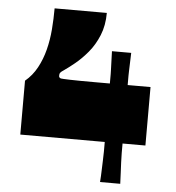

<svg xmlns="http://www.w3.org/2000/svg" viewBox="-51 -748 728 795"><g transform="rotate(5 313.0 -350.0)"><path d="M394 0Q396 -25 396.5 -47Q397 -69 398 -89Q399 -109 399 -128Q399 -147 399 -167H48V-391Q78 -416 97 -451Q116 -486 126.5 -527Q137 -568 140.5 -612.5Q144 -657 144 -700H361Q361 -648 344 -606.5Q327 -565 301 -534Q275 -503 248.5 -481.5Q222 -460 203 -447Q195 -442 191.5 -438Q188 -434 187.5 -430.5Q187 -427 187 -423Q187 -420 188.5 -417.5Q190 -415 195 -413Q200 -412 233 -411Q266 -410 336 -410Q350 -410 367.5 -410Q385 -410 399 -410Q399 -423 399 -432Q399 -441 399 -449.5Q399 -458 398.5 -469.5Q398 -481 397.5 -499Q397 -517 396 -544H476Q475 -517 474.5 -499Q474 -481 473.5 -469.5Q473 -458 473 -449.5Q473 -441 473 -432Q473 -423 473 -410H568V-167H473Q473 -147 473 -128Q473 -109 474 -89Q475 -69 476 -47Q477 -25 478 0Z"/></g></svg>

Font: Ojuju ExtraBold
Style: Regular
Weight: 800
Designer: Chisaokwu Joboson, Mirko Velimirovic
Foundry: Udi Foundry
Version: Version 1.000